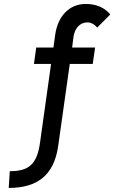

<svg xmlns="http://www.w3.org/2000/svg" viewBox="-20 -733 600 970"><path d="M29.5 132 24 216.5C166 216.5 253 154.5 274 4L332.5 -410H448.5L460.5 -493H344.5L351 -545.5C358 -592 384 -620 423.5 -620C437 -620 456 -612 471 -593.5L537 -660C509.5 -693.5 468 -713 413 -713C328 -713 272 -649 259 -558.5L250 -493H163L151.5 -410H238L182 -11C167 95 127.5 132 29.5 132Z"/></svg>

Font: HK Grotesk SemiBold
Style: Italic
Weight: 600
Italic angle: -16°
Designer: Alfredo Marco Pradil
Foundry: Hanken Design Co.
Version: Version 3.001;FEAKit 1.0